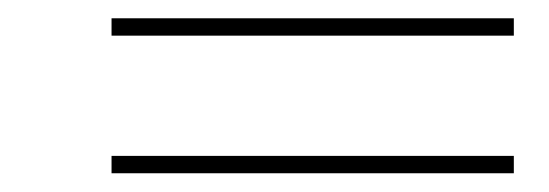

<svg xmlns="http://www.w3.org/2000/svg" viewBox="-20 -490 600 210"><path d="M102 -451V-470H542V-451ZM102 -300.5V-319.5H542V-300.5Z"/></svg>

Font: Bodoni Moda SC
Style: Italic
Weight: 400
Italic angle: -13°
Designer: Owen Earl
Foundry: indestructible type
Version: Version 2.005